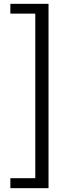

<svg xmlns="http://www.w3.org/2000/svg" viewBox="-20 -864 378 1001"><path d="M34 117H233V-844H34V-793H164V65H34Z"/></svg>

Font: Spoqa Han Sans Neo Regular
Style: Regular
Weight: 400
Designer: [Spoqa Han Sans Neo] Dong-huui Kim  Younghwa Kang  Yujin Lee  [Noto Sans] Ryoko NISHIZUKA  (kana & ideographs); Paul D. 
Foundry: Spoqa (http://www.spoqa-han-sans.com)
Version: Version 1.000